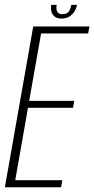

<svg xmlns="http://www.w3.org/2000/svg" viewBox="-42 -786 395 806"><path d="M-21.5 0H214.5L219.5 -29.5H22L75.5 -333.5H264.5L269.5 -362.5H80.5L130.5 -645.5H328L333.5 -675H97.5ZM216 -708Q235 -708 248.2 -716Q261.5 -724 270 -737Q278.5 -750 281 -765.5H257.5Q255 -753.5 251 -744.5Q247 -735.5 239.2 -731Q231.5 -726.5 219.5 -726.5Q209 -726.5 203.2 -731.2Q197.5 -736 195.5 -744.5Q193.5 -753 196 -765.5H173Q170.5 -750 174 -737Q177.5 -724 188 -716Q198.5 -708 216 -708Z"/></svg>

Font: Anybody Condensed ExtraLight
Style: Italic
Weight: 250
Width: 3
Italic angle: -10°
Version: Version 1.113;gftools[0.9.25]